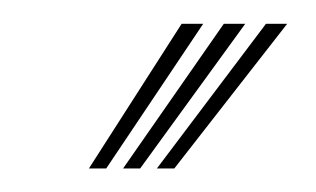

<svg xmlns="http://www.w3.org/2000/svg" viewBox="-20 -788 268 163"><path d="M55.5 -645 134.2 -767.8H152.5L70.2 -645ZM113.2 -645 205.8 -767.8H223.8L128 -645ZM84.5 -645 170 -767.8H188.2L99 -645Z"/></svg>

Font: Big Shoulders Inline Text
Style: Regular
Weight: 400
Designer: Patric King
Foundry: XO Type Co
Version: Version 1.000